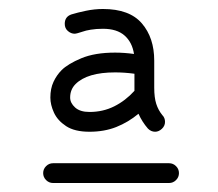

<svg xmlns="http://www.w3.org/2000/svg" viewBox="-20 -551 484 427"><path d="M325 -258Q316 -258 309 -265Q296 -280 288 -298Q265 -279 238.5 -268.5Q212 -258 179 -258Q146 -258 127 -270.5Q108 -283 100 -300.5Q92 -318 92 -334Q92 -354 99 -369Q106 -384 117 -395Q131 -409 161 -421.5Q191 -434 236 -434Q256 -434 278 -431Q274 -457 257 -472Q240 -487 209 -487Q194 -487 182 -485Q170 -483 165 -481Q150 -476 146 -476Q138 -476 131 -482Q124 -488 124 -498Q124 -514 139 -519Q152 -523 171 -527Q190 -531 209 -531Q268 -531 295.5 -499Q323 -467 323 -416V-356Q323 -334 327.5 -320Q332 -306 341 -295Q347 -289 347 -280Q347 -271 340 -264.5Q333 -258 325 -258ZM179 -302Q209 -302 234 -314.5Q259 -327 279 -349V-387Q257 -390 236 -390Q174 -390 148 -364Q136 -352 136 -334Q136 -322 147 -312Q158 -302 179 -302ZM356 -188Q365 -188 371.5 -181.5Q378 -175 378 -166Q378 -157 371.5 -150.5Q365 -144 356 -144H98Q89 -144 82.5 -150.5Q76 -157 76 -166Q76 -175 82.5 -181.5Q89 -188 98 -188Z"/></svg>

Font: Hubballi
Style: Regular
Weight: 400
Designer: Erin McLaughlin
Version: Version 1.000; ttfautohint (v1.8.3)